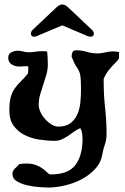

<svg xmlns="http://www.w3.org/2000/svg" viewBox="-20 -638 562 863"><path d="M324 -412Q347 -412 370 -405Q393 -398 418 -398Q436 -398 453 -402.5Q470 -407 487 -407Q501 -407 515 -404V-377Q512 -369 503.5 -360.5Q495 -352 485 -341.5Q475 -331 464.5 -317Q454 -303 446 -284V-272Q446 -212 452.5 -152.5Q459 -93 459 -33Q459 -11 451.5 11Q444 33 440 55Q434 93 407.5 121.5Q381 150 345.5 168.5Q310 187 270 196Q230 205 196 205Q183 205 156.5 203Q130 201 103 195Q76 189 56 177Q36 165 36 144Q36 129 46.5 120Q57 111 66 100Q81 97 98 97Q125 97 143.5 104.5Q162 112 174 121.5Q186 131 193.5 138.5Q201 146 208 146Q287 146 319 103.5Q351 61 351 -14Q351 -26 349 -38.5Q347 -51 341 -62Q326 -56 312.5 -46Q299 -36 285.5 -27Q272 -18 257.5 -11.5Q243 -5 226 -5Q193 -5 157 -10.5Q121 -16 91 -31Q61 -46 41.5 -72.5Q22 -99 22 -142Q22 -178 28 -200.5Q34 -223 45.5 -239.5Q57 -256 72.5 -271Q88 -286 106 -308Q107 -316 107 -324Q107 -332 107 -340Q96 -341 86.5 -340Q77 -339 66 -339Q48 -339 32.5 -348.5Q17 -358 17 -379Q17 -396 31 -403Q45 -410 59 -410Q72 -410 84.5 -406.5Q97 -403 110 -403Q124 -403 138.5 -405.5Q153 -408 167 -408Q173 -408 179.5 -408Q186 -408 192 -406Q195 -377 195 -349Q195 -325 188.5 -302.5Q182 -280 174.5 -258Q167 -236 160.5 -213.5Q154 -191 154 -166Q154 -151 162 -134Q170 -117 183 -102.5Q196 -88 211.5 -78.5Q227 -69 242 -69Q277 -69 297.5 -85Q318 -101 328.5 -126Q339 -151 341.5 -180Q344 -209 344 -236Q344 -275 342 -291.5Q340 -308 335.5 -318Q331 -328 322.5 -340Q314 -352 302 -383Q302 -396 306 -404Q310 -412 324 -412ZM378 -474 260 -524 141 -474Q133 -473 133 -473Q119 -473 119 -488Q119 -497 129 -506L236 -607Q249 -618 259 -618Q272 -618 284 -607L391 -506Q402 -496 402 -488Q402 -473 387 -473Q387 -473 378 -474Z"/></svg>

Font: CAT Altenglisch
Style: Regular
Weight: 400
Designer: Peter Wiegel
Foundry: Peter Wiegel, CAT Fonts
Version: Version 1.000